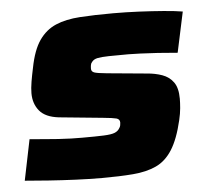

<svg xmlns="http://www.w3.org/2000/svg" viewBox="-43 -564 679 619"><g transform="rotate(-5 296.0 -255.0)"><path d="M262 8Q223 8 178 6Q133 4 90.5 1Q48 -2 14 -5L41 -137Q65 -135 88.5 -133Q112 -131 133.5 -129.5Q155 -128 174.5 -127.5Q194 -127 210 -127Q255 -127 280 -128Q305 -129 316 -133.5Q327 -138 332 -147Q335 -151 336 -156Q337 -161 337 -165Q337 -176 326 -179Q315 -182 283 -185L141 -199Q98 -204 79 -227Q60 -250 60 -284Q60 -300 63.5 -321Q67 -342 72 -365Q83 -422 104.5 -453Q126 -484 158.5 -498Q191 -512 237.5 -515Q284 -518 345 -518Q386 -518 428.5 -516Q471 -514 508 -511Q545 -508 569 -504L541 -373Q509 -376 477.5 -378Q446 -380 420.5 -381Q395 -382 382 -382Q343 -382 319 -381.5Q295 -381 282.5 -378.5Q270 -376 264 -368Q260 -364 259 -358Q258 -352 258 -346Q258 -337 267 -333.5Q276 -330 308 -327L436 -315Q463 -313 485.5 -305Q508 -297 521.5 -278.5Q535 -260 535 -225Q535 -212 533.5 -194.5Q532 -177 527 -156Q513 -96 491.5 -62Q470 -28 438.5 -13.5Q407 1 363.5 4.5Q320 8 262 8Z"/></g></svg>

Font: Saira Expanded ExtraBold
Style: Italic
Weight: 800
Width: 7
Italic angle: -12°
Designer: Hector Gatti with collaboration of the Omnibus-Type team
Foundry: Omnibus-Type
Version: Version 1.101